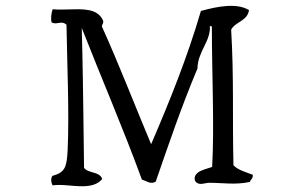

<svg xmlns="http://www.w3.org/2000/svg" viewBox="-20 -681 1040 667"><path d="M858 -74C834 -83 807 -90 791 -107C787 -279 793 -410 783 -578C798 -606 840 -608 845 -646C803 -671 740 -660 678 -643C630 -479 569 -329 505 -180C448 -316 394 -456 334 -589C334 -598 341 -599 338 -610C327 -634 306 -644 280 -647C245 -652 201 -645 163 -649C158 -636 156 -614 159 -604C175 -592 193 -612 211 -595C213 -466 221 -287 215 -160C212 -100 206 -82 162 -70C156 -61 157 -47 163 -37C194 -42 235 -33 271 -34C296 -35 319 -40 335 -59C327 -86 286 -78 272 -98C270 -235 269 -370 266 -502L264 -584C333 -408 407 -237 473 -57C489 -53 502 -39 521 -50C566 -180 610 -310 666 -443C667 -503 713 -538 709 -591L716 -589C716 -425 725 -243 717 -101C702 -96 681 -91 668 -82C659 -75 653 -65 658 -52C671 -34 691 -46 707 -46C753 -46 798 -38 848 -49C850 -58 860 -60 858 -74Z"/></svg>

Font: Yuji Syuku Std R
Style: Regular
Weight: 400
Designer: Kataoka Yuji
Foundry: Kinuta Font Factory
Version: Version 3.000;hotconv 1.0.111;makeotfexe 2.5.65597